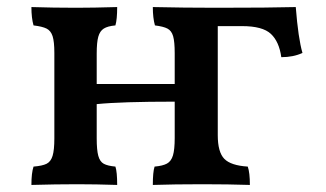

<svg xmlns="http://www.w3.org/2000/svg" viewBox="-20 -522 923 544"><path d="M837 -372Q811 -360 777 -360Q771 -404 747.5 -426Q724 -448 666 -448H597V-139Q597 -91 615.5 -72Q634 -53 682 -50Q688 -33 688 2Q628 0 554 0Q473 0 413 2Q413 -35 418 -50Q441 -52 453 -58.5Q465 -65 470 -81.5Q475 -98 475 -131V-234Q323 -234 254 -227V-130Q254 -97 258.5 -80.5Q263 -64 274 -58Q285 -52 307 -50Q312 -35 312 2Q252 0 199 0Q137 0 69 2Q69 -32 75 -50Q100 -52 112 -58Q124 -64 129 -80.5Q134 -97 134 -130V-372Q134 -404 129 -419.5Q124 -435 112 -441Q100 -447 75 -450Q69 -471 69 -502Q131 -500 196 -500Q244 -500 312 -502Q312 -467 307 -450Q285 -448 274 -441Q263 -434 258.5 -418Q254 -402 254 -370V-284H475V-371Q475 -404 470.5 -419.5Q466 -435 454.5 -441Q443 -447 419 -450Q413 -471 413 -502Q501 -500 593 -500Q746 -500 818 -502Q825 -413 837 -372Z"/></svg>

Font: Vollkorn SC SemiBold
Style: Regular
Weight: 600
Designer: Friedrich Althausen
Foundry: Friedrich Althausen
Version: Version 4.015